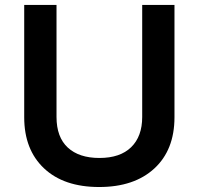

<svg xmlns="http://www.w3.org/2000/svg" viewBox="-20 -749 804 778"><path d="M381.8 8.8Q238.8 8.8 158.4 -66.9Q78.1 -142.6 78.1 -273.9V-729H209V-274.9Q209 -193.4 254.6 -151.1Q300.3 -108.9 382.8 -108.9Q466.8 -108.9 511.5 -152.6Q556.2 -196.3 556.2 -274.9V-729H687V-273.9Q687 -141.6 605.5 -66.4Q523.9 8.8 381.8 8.8Z"/></svg>

Font: Lumene Sans
Style: Bold
Weight: 600
Designer: Deni Anggara
Version: Version 1.003;Glyphs 3.1.2 (3151)